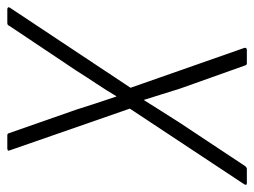

<svg xmlns="http://www.w3.org/2000/svg" viewBox="-127 -590 695 525"><g transform="rotate(90 220.5 -327.5)"><path d="M-17 0Q-20 0 -21.5 -2Q-23 -4 -21 -7L198 -337L89 -648Q88 -652 90 -653.5Q92 -655 95 -655H131Q136 -655 137 -650L200 -473Q208 -448 215.5 -423.5Q223 -399 231 -374H232Q247 -398 262.5 -422.5Q278 -447 294 -472L412 -650Q416 -655 420 -655H458Q462 -655 463 -653.5Q464 -652 462 -648L255 -335L369 -7Q371 -3 369 -1.5Q367 0 363 0H328Q323 0 322 -5L258 -188Q249 -217 240 -244Q231 -271 222 -298H221Q205 -271 187 -244Q169 -217 152 -190L29 -6Q28 -3 26 -1.5Q24 0 21 0Z"/></g></svg>

Font: Sofia Sans Condensed Light
Style: Italic
Weight: 300
Italic angle: -9°
Version: Version 4.100